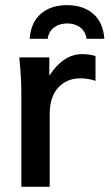

<svg xmlns="http://www.w3.org/2000/svg" viewBox="-20 -723 430 743"><path d="M94.7 -572.8Q99.6 -636.7 138.4 -669.9Q177.2 -703.1 239.3 -703.1Q301.3 -703.1 340.1 -670.2Q378.9 -637.2 383.8 -572.8H314.9Q313 -587.9 306.2 -599.1Q299.3 -610.4 289.3 -617.7Q279.3 -625 266.6 -628.7Q253.9 -632.3 240.2 -632.3Q226.1 -632.3 213.4 -628.7Q200.7 -625 190.4 -617.7Q180.2 -610.4 173.3 -599.1Q166.5 -587.9 164.6 -572.8ZM62.5 0V-376Q62.5 -386.2 62 -399.2Q61.5 -412.1 60.5 -427.7Q59.6 -443.4 58.6 -456.3Q57.6 -469.2 56.6 -480L54.7 -501H170.9V-430.2Q225.1 -513.7 298.8 -513.7Q323.2 -513.7 349.6 -506.3V-410.2Q320.3 -419.9 291 -419.9Q238.3 -419.9 205.1 -383.8Q172.4 -348.1 172.4 -281.7V0Z"/></svg>

Font: Ride Light
Style: Bold
Weight: 600
Version: Version 3.000